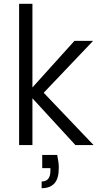

<svg xmlns="http://www.w3.org/2000/svg" viewBox="-20 -760 520 1006"><path d="M201.2 51.8H279.8Q288.1 92.3 288.1 119.1Q288.1 175.8 265.1 200.9Q242.2 226.1 198.2 226.1V190.9Q244.1 190.9 244.1 134.8V121.1H201.2ZM80.1 0V-740.2H149.9V-301.8L370.1 -545.9H467.8L209 -273.9L470.2 0H375L149.9 -245.1V0Z"/></svg>

Font: SVN-Poppins Light
Style: Regular
Weight: 300
Designer: Ninad Kale (Devanagari), Jonny Pinhorn (Latin)
Foundry: Indian Type Foundry
Version: Version 3.002 2017